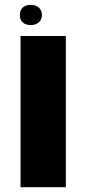

<svg xmlns="http://www.w3.org/2000/svg" viewBox="-20 -783 361 803"><path d="M63 -720.2Q63 -740.2 75.2 -751.5Q87.4 -762.7 108.6 -762.7Q129.9 -762.7 142.6 -751Q155.3 -739.3 155.3 -720.2Q155.3 -701.2 142.6 -689.7Q129.9 -678.2 108.4 -678.2Q86.9 -678.2 75 -689.2Q63 -700.2 63 -720.2ZM65.9 0V-632.3H255.4V0Z"/></svg>

Font: Open Sans Hebrew Extra Bold
Style: Regular
Weight: 800
Foundry: Ascender Corporation, Yanek Iontef
Version: Version 2.001;PS 002.001;hotconv 1.0.70;makeotf.lib2.5.58329